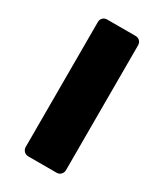

<svg xmlns="http://www.w3.org/2000/svg" viewBox="-151 -633 591 694"><g transform="rotate(30 145.0 -285.5)"><path d="M86 0Q75 0 68 -7.5Q61 -15 61 -25V-546Q61 -557 68 -564Q75 -571 86 -571H204Q215 -571 222 -564Q229 -557 229 -546V-25Q229 -15 222 -7.5Q215 0 204 0Z"/></g></svg>

Font: DVN-Rubik
Style: Bold
Weight: 700
Designer: Hubert and Fischer
Foundry: Hubert & Fischer
Version: Version 2.102